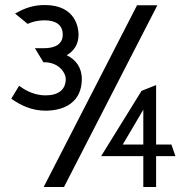

<svg xmlns="http://www.w3.org/2000/svg" viewBox="-20 -745 749 765"><path d="M25 -352 29 -349C62 -326 106 -304 161 -304C238 -304 306 -339 306 -430C306 -477 281 -508 246 -525C273 -541 293 -567 293 -607C293 -626 287 -725 158 -725C111 -725 76 -711 46 -694L40 -691L90 -650L93 -651C111 -659 132 -664 158 -664C202 -664 230 -646 230 -607C230 -566 195 -553 156 -553H119L153 -497H156C215 -497 242 -454 242 -431C242 -386 211 -365 161 -365C121 -365 85 -382 61 -400L56 -403ZM154 0H235L607 -724H526ZM383 -123H551V0H602V-123H679L663 -169H602V-406L544 -383ZM469 -169 551 -308V-169Z"/></svg>

Font: Charger Sport
Style: Nrw
Weight: 400
Designer: Jasper
Foundry: Cannot Into Space Fonts
Version: Version 1.1